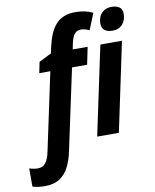

<svg xmlns="http://www.w3.org/2000/svg" viewBox="-217 -844 936 1162"><g transform="rotate(-10 251.0 -262.5)"><path d="M-37.6 240.2Q-57.6 240.2 -76.9 237.5Q-96.2 234.9 -111.8 229.5V117.7Q-99.6 122.1 -85.9 124.5Q-72.3 127 -60.1 127Q-28.3 127 -11.5 104.5Q5.4 82 14.2 40.5L116.2 -439H48.3L62 -506.3L138.2 -544.4L147.9 -587.9Q157.2 -629.4 171.4 -662.1Q185.5 -694.8 206.5 -718Q227.5 -741.2 257.3 -753.2Q287.1 -765.1 327.6 -765.1Q356.9 -765.1 383.5 -759.5Q410.2 -753.9 434.1 -742.2L393.6 -641.6Q381.8 -647.5 368.4 -651.4Q355 -655.3 340.8 -655.3Q314.9 -655.3 300.8 -635.5Q286.6 -615.7 280.3 -583L272.5 -545.4H364.3L342.3 -439H249.5L143.6 56.6Q132.8 109.4 112.3 150.9Q91.8 192.4 55.9 216.3Q20 240.2 -37.6 240.2ZM326.7 0 442.4 -545.4H575.2L460 0ZM529.8 -615.2Q500 -615.2 482.2 -628.4Q464.4 -641.6 464.4 -670.4Q464.4 -695.3 473.9 -715.1Q483.4 -734.9 502.4 -746.6Q521.5 -758.3 548.8 -758.3Q577.1 -758.3 595.5 -746.1Q613.8 -733.9 613.8 -704.1Q613.8 -666 592 -640.6Q570.3 -615.2 529.8 -615.2Z"/></g></svg>

Font: Open Sans SemiCondensed
Style: Bold Italic
Weight: 700
Width: 4
Italic angle: -12°
Designer: Monotype Design Team
Foundry: Monotype Imaging Inc.
Version: Version 3.003